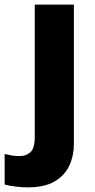

<svg xmlns="http://www.w3.org/2000/svg" viewBox="-78 -569 412 829"><path d="M42 240Q18 240 -10.5 236.5Q-39 233 -58 228V96Q-41 100 -26 102.5Q-11 105 7 105Q34 105 53 88.5Q72 72 72 22V-549H241V53Q241 103 221.5 145.5Q202 188 158.5 214Q115 240 42 240Z"/></svg>

Font: Noto Sans Thai ExtraBold
Style: Regular
Weight: 800
Version: Version 2.001